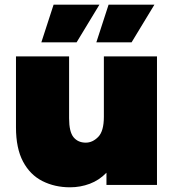

<svg xmlns="http://www.w3.org/2000/svg" viewBox="-20 -787 738 817"><path d="M278 10Q213 10 160.5 -16.5Q108 -43 78 -99.5Q48 -156 48 -245V-547H274V-284Q274 -226 293 -203Q312 -180 345 -180Q374 -180 398 -204.5Q422 -229 422 -290V-547H648V0H433V-52Q402 -20 362 -5Q322 10 278 10ZM156 -607 208 -767H403L306 -607ZM390 -607 442 -767H637L540 -607Z"/></svg>

Font: Montserrat Black
Style: Regular
Weight: 900
Designer: Julieta Ulanovsky
Foundry: Julieta Ulanovsky
Version: Version 9.000; ttfautohint (v1.8.4.7-5d5b)